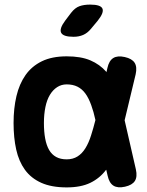

<svg xmlns="http://www.w3.org/2000/svg" viewBox="-20 -805 640 835"><path d="M375 -679Q360 -661 341.5 -653Q323 -645 300 -645Q255 -645 246 -662.5Q237 -680 264 -716L289 -749Q306 -771 325.5 -778Q345 -785 372 -785Q418 -785 425.5 -767.5Q433 -750 405 -715ZM571 -68Q578 -36 566.5 -18Q555 0 523.5 7Q492 14 473.5 2.5Q455 -9 448 -41L442 -67Q442 -66 441 -66Q414 -30 373 -10Q332 10 270 10Q204 10 159.5 -10Q115 -30 88.5 -66.5Q62 -103 50.5 -154.5Q39 -206 39 -270Q39 -334 51.5 -387Q64 -440 91 -478.5Q118 -517 162 -538.5Q206 -560 270 -560Q332 -560 373 -542.5Q414 -525 442 -493Q442 -492 443 -491L447 -509Q454 -541 472.5 -552.5Q491 -564 522.5 -557Q554 -550 565.5 -532Q577 -514 570 -482L522 -282ZM395 -283Q387 -320 377 -347Q366 -378 351.5 -398Q337 -418 317 -428Q297 -438 270 -438Q247 -438 228.5 -426Q210 -414 197 -392.5Q184 -371 177.5 -339.5Q171 -308 171 -270Q171 -232 176.5 -202.5Q182 -173 193.5 -153Q205 -133 224 -122.5Q243 -112 270 -112Q297 -112 317 -124.5Q337 -137 351.5 -160.5Q366 -184 376 -216Q386 -247 395 -283Z"/></svg>

Font: Maple Mono NL
Style: Bold
Weight: 700
Monospace: yes
Designer: subframe7536
Version: Version 7.000